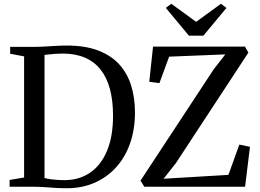

<svg xmlns="http://www.w3.org/2000/svg" viewBox="-20 -992 1380 1020"><path d="M326 8Q306.5 8 284.2 6.8Q262 5.5 239.8 3.8Q217.5 2 197 1Q176.5 0 160 0H31V-36L108 -49V-692.5L34 -706.5V-743H158.5Q186.5 -743 216.2 -744.8Q246 -746.5 276 -748.2Q306 -750 335.5 -750Q432 -750 500.8 -724Q569.5 -698 612.8 -650.8Q656 -603.5 676.5 -538.2Q697 -473 697 -394.5Q697 -303.5 670.5 -229Q644 -154.5 594.8 -101Q545.5 -47.5 477.5 -19Q409.5 9.5 326 8ZM325.5 -35Q403 -36 460.2 -75.8Q517.5 -115.5 549 -191.8Q580.5 -268 580.5 -377Q580.5 -457.5 564 -519Q547.5 -580.5 514.2 -622.5Q481 -664.5 430.5 -686Q380 -707.5 312 -707.5Q292 -707.5 273.2 -706Q254.5 -704.5 239.8 -702.8Q225 -701 216.5 -700.5V-46.5Q232.5 -42 251 -39.5Q269.5 -37 288.5 -36Q307.5 -35 325.5 -35ZM746.5 0 726.5 -32.5 1115.5 -624 1177 -703 878.5 -691 827 -550.5 773 -557.5 793 -744.5H1281.5L1299.5 -712.5L914.5 -125.5L849 -42.5L1193.5 -63L1251.5 -224L1308 -212L1282 0ZM983.5 -802.5 861 -950 890 -972 1022 -876 1154 -972 1183 -950 1060.5 -802.5Z"/></svg>

Font: Merriweather 72pt
Style: Regular
Weight: 400
Version: Version 2.100